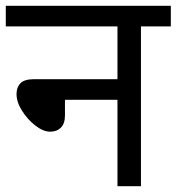

<svg xmlns="http://www.w3.org/2000/svg" viewBox="-20 -642 609 662"><path d="M0 -622H569V-551H466V0H385V-298H204V-244Q204 -216 190 -202Q176 -188 153 -188Q129 -188 102 -209Q75 -230 56 -260Q37 -290 37 -318Q37 -341 50.5 -355Q64 -369 98 -369H385V-551H0Z"/></svg>

Font: Go Noto Current
Style: Regular
Weight: 400
Designer: Monotype Design Team
Foundry: Monotype Imaging Inc.
Version: Version 2.007; ttfautohint (v1.8) -l 8 -r 50 -G 200 -x 14 -D